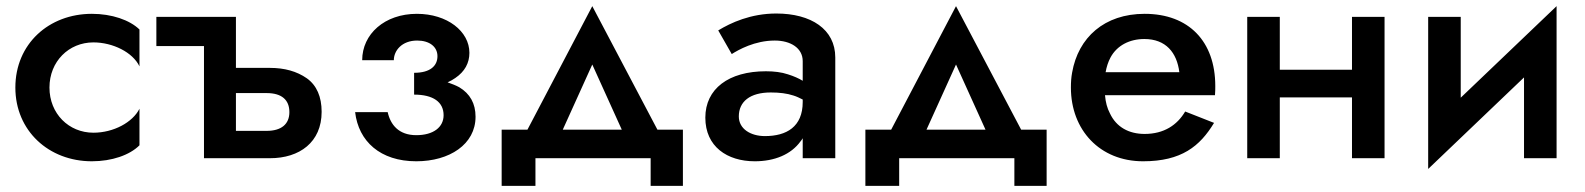

<svg xmlns="http://www.w3.org/2000/svg" viewBox="-20 -515 5160 625"><path d="M141 -230C141 -315 204 -377 284 -377C347 -377 412 -345 434 -299V-419C402 -450 344 -470 279 -470C139 -470 30 -372 30 -230C30 -89 139 10 279 10C344 10 402 -10 434 -42V-161C412 -117 350 -83 284 -83C204 -83 141 -145 141 -230Z M644 -365V0H859C955 0 1027 -52 1027 -151C1027 -200 1011 -237 979 -260C946 -283 906 -294 859 -294H748V-460H489V-365ZM748 -89V-212H848C897 -212 922 -190 922 -150C922 -111 896 -89 848 -89Z M1335 10C1443 10 1528 -45 1528 -135C1528 -178 1510 -210 1475 -231C1464 -237 1451 -242 1437 -247C1446 -251 1455 -256 1462 -261C1493 -282 1508 -310 1508 -343C1508 -413 1436 -470 1337 -470C1232 -470 1159 -404 1159 -319H1262C1262 -350 1288 -383 1338 -383C1378 -383 1404 -363 1404 -332C1404 -301 1381 -278 1328 -278V-207C1390 -207 1424 -183 1424 -140C1424 -101 1391 -75 1335 -75C1278 -75 1251 -109 1242 -150H1136C1147 -55 1218 10 1335 10Z M2098 0V90H2203V-93H2120L1908 -495L1697 -93H1613V90H1723V0ZM1908 -305 2004 -93H1812Z M2362 -339C2384 -353 2437 -383 2502 -383C2553 -383 2593 -359 2593 -316V-252C2580 -260 2564 -267 2545 -273C2524 -280 2500 -283 2473 -283C2352 -283 2276 -226 2276 -132C2276 -38 2347 10 2437 10C2501 10 2555 -12 2586 -55C2589 -58 2591 -62 2593 -65V0H2699V-328C2699 -420 2620 -471 2507 -471C2424 -471 2359 -441 2318 -416ZM2385 -136C2385 -184 2421 -214 2489 -214C2517 -214 2542 -211 2563 -204C2573 -201 2583 -196 2593 -191V-183C2593 -102 2540 -72 2470 -72C2424 -72 2385 -95 2385 -136Z M3282 0V90H3387V-93H3304L3092 -495L2881 -93H2797V90H2907V0ZM3092 -305 3188 -93H2996Z M3838 -152C3812 -108 3769 -79 3706 -79C3655 -79 3614 -101 3593 -146C3584 -163 3579 -182 3577 -205H3935C3936 -217 3936 -227 3936 -235C3936 -380 3850 -470 3706 -470C3575 -470 3490 -393 3470 -279C3467 -263 3466 -247 3466 -230C3466 -92 3560 10 3701 10C3826 10 3886 -39 3932 -115ZM3579 -280C3582 -297 3587 -313 3595 -328C3616 -367 3657 -388 3705 -388C3775 -388 3811 -344 3819 -280Z M4381 -460V-288H4146V-460H4040V0H4146V-198H4381V0H4487V-460Z M4735 -460H4629V35L4941 -263V0H5047V-495L4735 -197Z"/></svg>

Font: Jost Medium
Style: Regular
Weight: 500
Version: Version 3.710